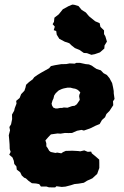

<svg xmlns="http://www.w3.org/2000/svg" viewBox="-20 -785 533 826"><path d="M190.8 21 180.2 17.6 156 17.4 148.8 7.2 135.2 4.4 117.2 3.2 102.8 -7 91.4 -17.6 83.8 -20.6 73.6 -30 67 -43.8 52.2 -55.4 50.6 -69 41.4 -79.6 39.4 -93.2 33.6 -107.6 19.8 -119.4 25.8 -131.6 21.8 -144 21.2 -164.2 19.4 -186.6 17.8 -203 23.2 -224.4 20.4 -238.6 27.6 -250.2 32.2 -272.8 31.6 -292 41 -308.8 43.4 -319.6 51 -339.2 49.6 -351 64.4 -363.4 71 -380 85 -394.6 89.8 -408.8 92.2 -420.2 104.8 -432 120.6 -443.6 127.2 -452.8 140.8 -462.4 156.2 -471.8 177.2 -483.6 191.2 -491.4 199 -500.6 216.8 -504.6 243.4 -509 264.8 -509.4 279.8 -512.2 301.4 -511.2 308.2 -514.6H323.8L348.6 -509.2L362.8 -507.8L375.2 -502.4L385 -495.2L395.4 -488.4L413.8 -482.4L425.6 -470L439.6 -462.6L451.2 -448.6L455.8 -439.8L462.4 -427.6L466.4 -409.4L469.2 -393.6L469.4 -383.4L472.8 -359.2L466.2 -349.2L467.2 -332.4L460.2 -321.8L451.4 -308.2L437.8 -294.6L432 -280.6L418.6 -268.6L408.8 -251.4L391.6 -244.4L367.2 -232.4L341 -223.4L330.6 -226.2L311.2 -222.4L290 -213L274.6 -212.6L259.4 -213L240.6 -210L227.6 -210.8L199 -206.8L188 -195.4L175.4 -181L179.2 -168.6L179.4 -155.6L185.2 -147.6L191.6 -136.4L198.4 -131.2L218.4 -127L226.2 -128.6L243.6 -125.4L251.2 -130.6L262.8 -135.8L291.4 -136.6L317 -135.2L325 -134L342.6 -138L357.4 -131.8L372.2 -132.8L375 -125.4L394 -109.6L406.8 -98.4L407.2 -84.2V-62.4L398 -36.6L390.4 -29.8L377.4 -17.8L354.4 -7.4L340.8 1.2L318.4 5L300.6 6.8L285 11.8L261.8 17.8L245.8 19.2L222.8 16.2L217.4 21.2ZM218.8 -318.4H227.2L239.6 -320.8L246.4 -320.6L254.8 -322.6L270.4 -321.6L281 -325.4L290 -328.6L301.2 -330L310.4 -336.4L315.8 -344.2L323.2 -355.2L320.4 -371.4L322 -379.2L325.6 -386.4L320.2 -393.6L312 -399.8L303.2 -403.4L294.6 -404.8L283.4 -407.8L271 -408L254 -404.6L246.2 -402.2L233 -396.2L226 -390L219.4 -383.6L213 -374L210 -361.2L205.8 -352.4L202 -339.2L203.8 -331.4L209 -322.4ZM373.2 -549.2 354 -556.4 340.6 -557.2 322 -570.2 302.2 -578.2 286.6 -590.6 278.2 -599 258.6 -605.6 235.2 -618 224.2 -635.6 221.8 -651.6 211.2 -655.2 215.8 -670.4 206.4 -681 212.2 -691 214 -708.8 232.8 -723.4 250.4 -745.2 275 -758.6 291 -765.2 299.4 -764.4 317.6 -759 331.6 -742.2 349.2 -731.4 362.8 -715.2 389.4 -693.6 408.8 -685.2 412 -669.4 427.6 -654.2V-638.4L433.4 -628.4L440 -606L429.8 -589.6L428.8 -576.2L409.8 -559.6L387.8 -552Z"/></svg>

Font: Winky Rough
Style: Italic
Weight: 400
Italic angle: -8.97852°
Designer: Simon Atzbach
Foundry: typofactur
Version: Version 1.206